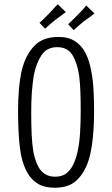

<svg xmlns="http://www.w3.org/2000/svg" viewBox="-20 -880 528 904"><path d="M238 4Q190 4 159 -14.5Q128 -33 109 -66.5Q90 -100 80 -146Q74 -176 71 -209.5Q68 -243 66.5 -280.5Q65 -318 65 -358Q65 -383 66 -408Q67 -433 69 -457.5Q71 -482 74.5 -505.5Q78 -529 83 -551Q100 -619 140 -662.5Q180 -706 255 -706Q303 -706 334 -685.5Q365 -665 383 -629.5Q401 -594 409 -548Q418 -505 420.5 -455.5Q423 -406 423 -356Q423 -313 420.5 -272Q418 -231 412.5 -194Q407 -157 397 -125Q378 -66 341 -31Q304 4 238 4ZM240 -48Q270 -48 290 -62Q310 -76 323.5 -102.5Q337 -129 345 -165Q354 -205 357 -254.5Q360 -304 360 -361Q360 -407 358.5 -447.5Q357 -488 353 -521Q344 -584 321 -621Q298 -658 249 -658Q201 -658 176 -621Q151 -584 139 -525Q136 -505 133.5 -483.5Q131 -462 129.5 -439.5Q128 -417 127.5 -393.5Q127 -370 127 -346Q127 -294 129 -248.5Q131 -203 137 -166Q144 -130 156.5 -103Q169 -76 189.5 -62Q210 -48 240 -48ZM192 -745 166 -773Q169 -775 175 -780.5Q181 -786 189.5 -794.5Q198 -803 207 -812Q217 -822 226 -832Q235 -842 242 -850Q249 -858 252 -860L290 -823Q288 -822 279.5 -815.5Q271 -809 260.5 -801Q250 -793 240 -786Q231 -779 220.5 -770Q210 -761 202.5 -754Q195 -747 192 -745ZM327 -738 301 -766Q303 -768 309.5 -774Q316 -780 324.5 -788.5Q333 -797 342 -806Q351 -815 360.5 -825Q370 -835 377 -843Q384 -851 386 -854L425 -817Q423 -815 414.5 -808.5Q406 -802 395 -794Q384 -786 374 -779Q365 -772 355 -763Q345 -754 337 -747Q329 -740 327 -738Z"/></svg>

Font: Truculenta Light
Style: Regular
Weight: 300
Version: Version 1.002